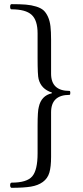

<svg xmlns="http://www.w3.org/2000/svg" viewBox="-20 -749 400 925"><path d="M35.2 155.8Q32.7 155.8 30.8 152.3Q28.8 148.9 28.8 144Q28.8 130.9 36.1 130.9Q109.9 130.9 135.5 100.3Q161.1 69.8 161.1 -9.8V-144Q161.1 -214.4 167 -233.9Q178.7 -288.1 230 -299.8V-303.2Q178.2 -319.8 166 -368.2Q161.1 -384.8 161.1 -470.2V-587.9Q161.1 -651.4 132.3 -677.7Q103.5 -704.1 35.2 -704.1Q28.8 -704.1 28.8 -716.8Q28.8 -729 36.1 -729Q77.6 -729 104.5 -726.8Q131.3 -724.6 154.3 -717.5Q177.2 -710.4 189.7 -699.2Q202.1 -688 211.2 -668Q220.2 -647.9 223.1 -622.3Q226.1 -596.7 226.1 -558.1V-394Q226.1 -311 314.9 -311Q318.8 -311 318.8 -301.8Q318.8 -292 314.9 -292Q226.1 -292 226.1 -208V6.8Q226.1 54.7 217.8 82.8Q209.5 110.8 186.3 127.7Q163.1 144.5 128.7 150.1Q94.2 155.8 35.2 155.8Z"/></svg>

Font: Junicode SmCond
Style: Regular
Weight: 400
Width: 4
Designer: Peter S. Baker
Version: Version 2.206